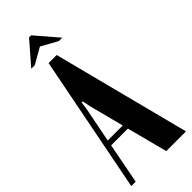

<svg xmlns="http://www.w3.org/2000/svg" viewBox="-285 -888 923 923"><g transform="rotate(-45 176.0 -426.5)"><path d="M127 -699H182L362 0H228L174 -207H60L20 0H-10ZM100 -413 65 -235H167L121 -413L113 -453H106ZM148 -853H162L260 -739H237L154 -785L73 -739H49Z"/></g></svg>

Font: Moniqa Black Heading
Style: Regular
Weight: 900
Designer: Rajesh Rajput
Foundry: Rajesh Rajput
Version: Version 1.000